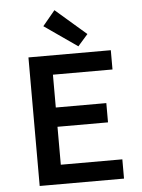

<svg xmlns="http://www.w3.org/2000/svg" viewBox="-59 -927 718 973"><g transform="rotate(-5 300.0 -440.5)"><path d="M103 0V-654H522V-556H219V-389H476V-291H219V-98H532V0ZM360 -688 192 -805 255 -881 411 -746Z"/></g></svg>

Font: Source Code Pro ExtraLight SemiBold
Style: Regular
Weight: 600
Monospace: yes
Version: Version 1.018;hotconv 1.0.116;makeotfexe 2.5.65601